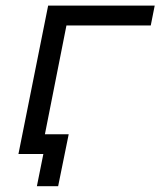

<svg xmlns="http://www.w3.org/2000/svg" viewBox="-20 -547 570 682"><path d="M186.5 114.5H111L134 0H45.5L151 -527H529.5L515.5 -456.5H216L139.5 -70H224Z"/></svg>

Font: Argentum Sans Light
Style: Italic
Weight: 300
Italic angle: -11.3°
Designer: Julieta Ulanovsky (font), Owen Earl (portions from Jones font), Cristiano Sobral (main changes and remaster)
Foundry: Julieta Ulanovsky (font), Owen Earl (portions from Jones font), Cristiano Sobral (main changes and remaster)
Version: Version 3.127